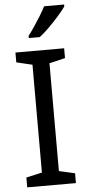

<svg xmlns="http://www.w3.org/2000/svg" viewBox="-62 -979 463 1013"><g transform="rotate(-5 169.5 -472.0)"><path d="M298 0H40V-52L124 -71V-642L40 -662V-714H298V-662L214 -642V-71L298 -52ZM318 -934Q306 -916 281 -887.5Q256 -859 227.5 -830.5Q199 -802 175 -784H117V-796Q132 -815 149.5 -841Q167 -867 184 -894.5Q201 -922 212 -944H318Z"/></g></svg>

Font: Noto Sans Tagbanwa
Style: Regular
Weight: 400
Designer: Monotype Design Team
Foundry: Monotype Imaging Inc.
Version: Version 2.001; ttfautohint (v1.8.4.7-5d5b)